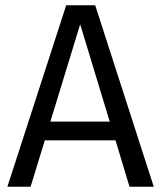

<svg xmlns="http://www.w3.org/2000/svg" viewBox="-20 -708 611 728"><path d="M396 -247 284 -616 171 -247ZM418 -176H150L96 0H8L231 -688H341L563 0H471Z"/></svg>

Font: FiraSans
Style: Regular
Weight: 350
Designer: Carrois Corporate & Edenspiekermann AG
Foundry: Carrois Corporate GbR & Edenspiekermann AG
Version: Version 3.106;PS 003.106;hotconv 1.0.70;makeotf.lib2.5.58329